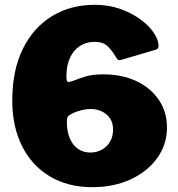

<svg xmlns="http://www.w3.org/2000/svg" viewBox="-20 -770 741 798"><path d="M373 -750Q430 -750 476.5 -734Q523 -718 558 -693.5Q593 -669 613.5 -641.5Q634 -614 638 -590Q640 -582 638.5 -574Q637 -566 626 -563L483 -521Q473 -518 468 -524Q463 -530 461 -534Q445 -561 426.5 -578.5Q408 -596 373 -596Q338 -596 311.5 -578.5Q285 -561 270.5 -529Q256 -497 256 -453Q256 -434 260.5 -430.5Q265 -427 281 -433Q311 -445 339 -453Q367 -461 409 -461Q487 -461 546.5 -433Q606 -405 640 -355Q674 -305 674 -240Q674 -169 633 -112.5Q592 -56 522 -24Q452 8 364 8Q262 8 187 -37Q112 -82 71.5 -163Q31 -244 31 -352Q31 -477 74.5 -566Q118 -655 195.5 -702.5Q273 -750 373 -750ZM357 -317Q341 -317 323 -313Q305 -309 290.5 -303Q276 -297 268 -291Q262 -287 260 -282Q258 -277 258 -263Q258 -233 265 -209.5Q272 -186 285 -169.5Q298 -153 316 -144.5Q334 -136 356 -136Q382 -136 403.5 -148Q425 -160 437.5 -181.5Q450 -203 450 -231Q450 -260 436.5 -279Q423 -298 402 -307.5Q381 -317 357 -317Z"/></svg>

Font: Libre Franklin Thin Black
Style: Regular
Weight: 900
Version: Version 3.000